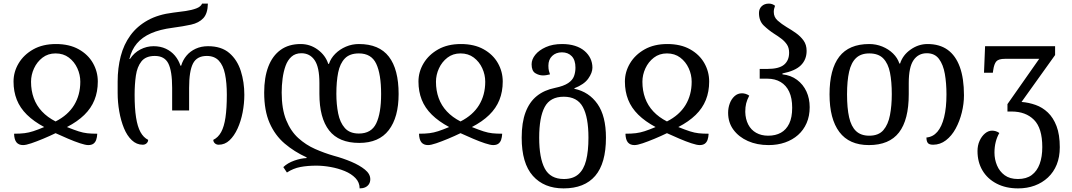

<svg xmlns="http://www.w3.org/2000/svg" viewBox="-20 -792 5943 1064"><path d="M108 12Q84 12 71.5 -3Q59 -18 58 -51Q92 -51 116 -54Q140 -57 164.5 -65Q189 -73 225 -88Q167 -119 129 -156.5Q91 -194 73 -239.5Q55 -285 55 -340Q55 -394 83.5 -441.5Q112 -489 164.5 -518.5Q217 -548 290 -548Q364 -548 416 -519Q468 -490 495 -442.5Q522 -395 522 -340Q522 -284 503.5 -238Q485 -192 447 -155Q409 -118 351 -88Q391 -72 416 -64Q441 -56 464 -53.5Q487 -51 519 -51Q518 -31 513 -17Q508 -3 497.5 4.5Q487 12 469 12Q454 12 423.5 2Q393 -8 357 -23.5Q321 -39 288 -54Q255 -38 219 -23Q183 -8 153.5 2Q124 12 108 12ZM288 -119Q357 -154 391 -210Q425 -266 425 -339Q425 -378 408.5 -414Q392 -450 361.5 -473Q331 -496 288 -496Q246 -496 215.5 -472.5Q185 -449 168.5 -413Q152 -377 152 -339Q152 -290 167 -248.5Q182 -207 212.5 -174.5Q243 -142 288 -119Z M771 10Q737 10 710.5 -15Q684 -40 667 -81.5Q650 -123 641 -174Q632 -225 632 -277V-340Q632 -415 649 -480.5Q666 -546 703 -596.5Q740 -647 798.5 -679.5Q857 -712 940 -722Q975 -726 1009 -731Q1043 -736 1068 -745.5Q1093 -755 1100 -772H1132Q1131 -717 1106.5 -691Q1082 -665 1039 -655.5Q996 -646 936 -638Q866 -629 817 -607.5Q768 -586 738.5 -551Q709 -516 697 -465H700Q723 -500 758 -518Q793 -536 831 -536Q869 -536 899 -522Q929 -508 949.5 -483.5Q970 -459 980 -428H984Q993 -459 1013.5 -483.5Q1034 -508 1064.5 -522Q1095 -536 1133 -536Q1207 -536 1251 -498Q1295 -460 1314.5 -398.5Q1334 -337 1334 -267Q1334 -218 1324.5 -169Q1315 -120 1296.5 -79.5Q1278 -39 1252 -14.5Q1226 10 1192 10Q1179 10 1170.5 2Q1162 -6 1162 -17Q1189 -30 1205.5 -60Q1222 -90 1229.5 -141Q1237 -192 1237 -267Q1237 -333 1227 -381.5Q1217 -430 1192.5 -456Q1168 -482 1126 -482Q1071 -482 1049.5 -440Q1028 -398 1028 -305V-180H934V-305Q934 -398 913 -440Q892 -482 838 -482Q788 -482 764 -452Q740 -422 733 -373Q726 -324 726 -267Q726 -192 734 -141Q742 -90 758.5 -60Q775 -30 801 -17Q801 -6 792.5 2Q784 10 771 10Z M1971 0Q1858 0 1804 -69Q1750 -138 1750 -272V-332Q1750 -420 1723.5 -458.5Q1697 -497 1650 -497Q1617 -497 1595.5 -478Q1574 -459 1562.5 -427Q1551 -395 1546 -356.5Q1541 -318 1541 -279Q1541 -188 1566 -126.5Q1591 -65 1633 -27Q1675 11 1726 33.5Q1777 56 1829 71Q1881 85 1927 104.5Q1973 124 2002.5 148Q2032 172 2032 201Q2032 217 2024.5 228.5Q2017 240 2004 246Q1991 252 1973 252Q1973 219 1950 195Q1927 171 1890.5 156Q1854 141 1812.5 133.5Q1771 126 1733 126Q1684 126 1644.5 133.5Q1605 141 1570 164L1550 134Q1574 111 1611 98Q1648 85 1679 84V80Q1611 49 1557.5 3.5Q1504 -42 1474 -110.5Q1444 -179 1444 -279Q1444 -363 1467 -423Q1490 -483 1535 -515.5Q1580 -548 1646 -548Q1699 -548 1741.5 -516.5Q1784 -485 1799 -438H1803Q1813 -469 1838 -494Q1863 -519 1897 -533.5Q1931 -548 1969 -548Q2081 -548 2135 -478Q2189 -408 2189 -271Q2189 -142 2134.5 -71Q2080 0 1971 0ZM1969 -496Q1918 -496 1891 -468Q1864 -440 1854 -390Q1844 -340 1844 -272Q1844 -214 1854 -163.5Q1864 -113 1891 -82.5Q1918 -52 1969 -52Q2038 -52 2065 -108.5Q2092 -165 2092 -271Q2092 -381 2065 -438.5Q2038 -496 1969 -496Z M2352 12Q2328 12 2315.5 -3Q2303 -18 2302 -51Q2336 -51 2360 -54Q2384 -57 2408.5 -65Q2433 -73 2469 -88Q2411 -119 2373 -156.5Q2335 -194 2317 -239.5Q2299 -285 2299 -340Q2299 -394 2327.5 -441.5Q2356 -489 2408.5 -518.5Q2461 -548 2534 -548Q2608 -548 2660 -519Q2712 -490 2739 -442.5Q2766 -395 2766 -340Q2766 -284 2747.5 -238Q2729 -192 2691 -155Q2653 -118 2595 -88Q2635 -72 2660 -64Q2685 -56 2708 -53.5Q2731 -51 2763 -51Q2762 -31 2757 -17Q2752 -3 2741.5 4.5Q2731 12 2713 12Q2698 12 2667.5 2Q2637 -8 2601 -23.5Q2565 -39 2532 -54Q2499 -38 2463 -23Q2427 -8 2397.5 2Q2368 12 2352 12ZM2532 -119Q2601 -154 2635 -210Q2669 -266 2669 -339Q2669 -378 2652.5 -414Q2636 -450 2605.5 -473Q2575 -496 2532 -496Q2490 -496 2459.5 -472.5Q2429 -449 2412.5 -413Q2396 -377 2396 -339Q2396 -290 2411 -248.5Q2426 -207 2456.5 -174.5Q2487 -142 2532 -119Z M3103 252Q2995 252 2933 182.5Q2871 113 2871 -29Q2871 -113 2892.5 -170Q2914 -227 2955 -260Q2996 -293 3056 -305Q3104 -315 3128.5 -331.5Q3153 -348 3161 -370Q3169 -392 3169 -417Q3169 -459 3148.5 -480.5Q3128 -502 3094 -502Q3061 -502 3040 -482Q3019 -462 3019 -428Q3019 -410 3022 -399Q3025 -388 3028 -380Q3020 -378 3010 -376Q3000 -374 2989 -374Q2967 -374 2946.5 -386.5Q2926 -399 2926 -436Q2926 -463 2946.5 -488.5Q2967 -514 3005 -531Q3043 -548 3095 -548Q3135 -548 3166.5 -538Q3198 -528 3219.5 -509.5Q3241 -491 3252 -467.5Q3263 -444 3263 -417Q3263 -389 3240 -356.5Q3217 -324 3163 -303V-300Q3244 -283 3291 -216Q3338 -149 3338 -29Q3338 113 3278.5 182.5Q3219 252 3103 252ZM3105 200Q3155 200 3185 174Q3215 148 3228 97Q3241 46 3241 -29Q3241 -142 3210 -199Q3179 -256 3104 -256Q3029 -256 2998.5 -199Q2968 -142 2968 -29Q2968 84 2999 142Q3030 200 3105 200Z M3496 12Q3472 12 3459.5 -3Q3447 -18 3446 -51Q3480 -51 3504 -54Q3528 -57 3552.5 -65Q3577 -73 3613 -88Q3555 -119 3517 -156.5Q3479 -194 3461 -239.5Q3443 -285 3443 -340Q3443 -394 3471.5 -441.5Q3500 -489 3552.5 -518.5Q3605 -548 3678 -548Q3752 -548 3804 -519Q3856 -490 3883 -442.5Q3910 -395 3910 -340Q3910 -284 3891.5 -238Q3873 -192 3835 -155Q3797 -118 3739 -88Q3779 -72 3804 -64Q3829 -56 3852 -53.5Q3875 -51 3907 -51Q3906 -31 3901 -17Q3896 -3 3885.5 4.5Q3875 12 3857 12Q3842 12 3811.5 2Q3781 -8 3745 -23.5Q3709 -39 3676 -54Q3643 -38 3607 -23Q3571 -8 3541.5 2Q3512 12 3496 12ZM3676 -119Q3745 -154 3779 -210Q3813 -266 3813 -339Q3813 -378 3796.5 -414Q3780 -450 3749.5 -473Q3719 -496 3676 -496Q3634 -496 3603.5 -472.5Q3573 -449 3556.5 -413Q3540 -377 3540 -339Q3540 -290 3555 -248.5Q3570 -207 3600.5 -174.5Q3631 -142 3676 -119Z M4239 12Q4175 12 4124.5 -10.5Q4074 -33 4044.5 -73Q4015 -113 4015 -167Q4015 -194 4024 -218.5Q4033 -243 4050.5 -259Q4068 -275 4092 -275Q4101 -275 4111.5 -272Q4122 -269 4132 -262Q4120 -239 4115 -219Q4110 -199 4110 -172Q4111 -132 4126.5 -102Q4142 -72 4170.5 -56Q4199 -40 4237 -40Q4278 -40 4307.5 -56.5Q4337 -73 4353.5 -107Q4370 -141 4370 -195Q4370 -248 4353.5 -283.5Q4337 -319 4306 -337.5Q4275 -356 4232 -356H4190V-410H4232Q4297 -410 4325 -433.5Q4353 -457 4353 -500Q4353 -527 4341 -545Q4329 -563 4310 -577.5Q4291 -592 4270 -605Q4239 -625 4212.5 -650.5Q4186 -676 4186 -720Q4186 -743 4201 -757.5Q4216 -772 4241 -772Q4252 -772 4260.5 -768.5Q4269 -765 4275 -760Q4268 -742 4268 -726Q4268 -697 4289.5 -678Q4311 -659 4339 -642Q4365 -627 4390.5 -609Q4416 -591 4433 -567.5Q4450 -544 4450 -510Q4450 -462 4418.5 -430.5Q4387 -399 4316 -385V-380Q4363 -375 4397 -349.5Q4431 -324 4449 -285Q4467 -246 4467 -198Q4467 -149 4450 -110Q4433 -71 4402.5 -44Q4372 -17 4330.5 -2.5Q4289 12 4239 12Z M4795 12Q4686 12 4631.5 -60.5Q4577 -133 4577 -269Q4577 -408 4631 -478Q4685 -548 4797 -548Q4835 -548 4869.5 -534Q4904 -520 4929 -495.5Q4954 -471 4964 -440H4968Q4983 -487 5026.5 -517.5Q5070 -548 5120 -548Q5187 -548 5231.5 -516Q5276 -484 5299 -421Q5322 -358 5322 -264Q5322 -217 5310 -168.5Q5298 -120 5276 -79.5Q5254 -39 5222 -14.5Q5190 10 5151 10Q5129 10 5121.5 0Q5114 -10 5114 -30Q5150 -33 5174.5 -61.5Q5199 -90 5212 -142.5Q5225 -195 5225 -269Q5225 -331 5216 -382.5Q5207 -434 5183.5 -465.5Q5160 -497 5116 -497Q5069 -497 5042.5 -458.5Q5016 -420 5016 -332V-270Q5016 -128 4962 -58Q4908 12 4795 12ZM4797 -40Q4849 -40 4875.5 -71Q4902 -102 4912 -154.5Q4922 -207 4922 -270Q4922 -339 4912 -389.5Q4902 -440 4875 -468Q4848 -496 4797 -496Q4751 -496 4724 -470.5Q4697 -445 4685.5 -394.5Q4674 -344 4674 -269Q4674 -193 4685.5 -142Q4697 -91 4724 -65.5Q4751 -40 4797 -40Z M5622 252Q5554 252 5503 225.5Q5452 199 5424.5 152.5Q5397 106 5397 45Q5397 14 5408.5 -11.5Q5420 -37 5438.5 -52.5Q5457 -68 5478 -68Q5488 -68 5498 -65Q5508 -62 5518 -55Q5505 -33 5498 -5.5Q5491 22 5491 54Q5491 91 5505 124.5Q5519 158 5547.5 179Q5576 200 5621 200Q5668 200 5697.5 178Q5727 156 5741.5 116.5Q5756 77 5756 23Q5756 -82 5710 -128Q5664 -174 5586 -174H5563V-215L5739 -466H5549Q5514 -466 5501.5 -452Q5489 -438 5484 -403L5482 -389H5433L5439 -536H5827V-487L5641 -227Q5681 -224 5719 -210.5Q5757 -197 5787 -168.5Q5817 -140 5835 -93Q5853 -46 5853 24Q5853 78 5836 120Q5819 162 5787.5 191.5Q5756 221 5714 236.5Q5672 252 5622 252Z"/></svg>

Font: Noto Serif Georgian
Style: Regular
Weight: 400
Designer: Monotype Design Team, Akaki Razmadze
Foundry: Google LLC
Version: Version 2.002